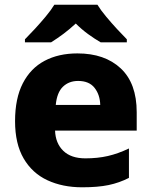

<svg xmlns="http://www.w3.org/2000/svg" viewBox="-20 -786 643 816"><path d="M309 -559Q425 -559 493 -495.5Q561 -432 561 -309V-231H214Q216 -177 249 -145Q282 -113 343 -113Q395 -113 438.5 -123Q482 -133 528 -155V-30Q487 -9 441.5 0.5Q396 10 329 10Q246 10 181.5 -20Q117 -50 80.5 -112.5Q44 -175 44 -271Q44 -368 77 -432Q110 -496 169.5 -527.5Q229 -559 309 -559ZM312 -442Q273 -442 247.5 -417.5Q222 -393 217 -340H406Q405 -383 382 -412.5Q359 -442 312 -442ZM394 -766Q408 -743 431 -715.5Q454 -688 477.5 -662.5Q501 -637 519 -619V-606H408Q382 -621 354.5 -641Q327 -661 302 -686Q275 -661 249.5 -642Q224 -623 197 -606H86V-619Q105 -638 128.5 -663.5Q152 -689 174.5 -716Q197 -743 211 -766Z"/></svg>

Font: Noto Sans Tamil ExtraBold
Style: Regular
Weight: 800
Designer: Jelle Bosma - Monotype Design Team
Foundry: Monotype Imaging Inc.
Version: Version 2.004; ttfautohint (v1.8.4.7-5d5b)